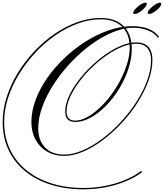

<svg xmlns="http://www.w3.org/2000/svg" viewBox="-40 -1026 1222 1431"><path d="M709 -892Q820 -892 881 -832Q942 -772 942 -662Q942 -589 916.5 -512Q891 -435 848 -364.5Q805 -294 750 -238Q695 -182 636 -149.5Q577 -117 520 -117Q446 -117 446 -195Q446 -245 470.5 -301.5Q495 -358 537.5 -416Q580 -474 634 -526.5Q688 -579 747 -620.5Q806 -662 864.5 -686Q923 -710 974 -710Q1096 -710 1096 -578Q1096 -505 1066.5 -424Q1037 -343 986 -262.5Q935 -182 868.5 -110.5Q802 -39 728.5 16.5Q655 72 580 104Q505 136 437 136Q366 136 311 104Q256 72 225 15Q194 -42 194 -116Q194 -198 225.5 -282Q257 -366 313 -446Q369 -526 442.5 -595.5Q516 -665 600.5 -718Q685 -771 773.5 -801Q862 -831 948 -831Q1018 -831 1069 -810Q1120 -789 1145 -751L1137 -744Q1114 -779 1064 -799Q1014 -819 954 -819Q880 -819 799.5 -785.5Q719 -752 639.5 -694Q560 -636 489 -561Q418 -486 363 -402Q308 -318 276.5 -233Q245 -148 245 -70Q245 21 296 73.5Q347 126 437 126Q504 126 577 94.5Q650 63 723 8Q796 -47 861 -117.5Q926 -188 977 -267Q1028 -346 1057 -426Q1086 -506 1086 -578Q1086 -637 1057.5 -668.5Q1029 -700 974 -700Q925 -700 868 -676.5Q811 -653 752.5 -612Q694 -571 641 -519.5Q588 -468 546.5 -411Q505 -354 480.5 -298.5Q456 -243 456 -195Q456 -127 520 -127Q562 -127 607.5 -151.5Q653 -176 699 -218.5Q745 -261 786 -315.5Q827 -370 858.5 -431.5Q890 -493 908.5 -554.5Q927 -616 927 -671Q927 -772 870 -827Q813 -882 709 -882Q625 -882 539.5 -850.5Q454 -819 373.5 -763.5Q293 -708 224 -634Q155 -560 102.5 -474.5Q50 -389 20.5 -298Q-9 -207 -9 -117Q-9 -6 33 84.5Q75 175 153.5 240Q232 305 341 340Q450 375 583 375Q704 375 816.5 342Q929 309 1011 249L1022 255Q969 295 898.5 324.5Q828 354 747.5 369.5Q667 385 583 385Q447 385 336 349.5Q225 314 145 247.5Q65 181 22.5 89Q-20 -3 -20 -117Q-20 -209 9.5 -302Q39 -395 92 -481.5Q145 -568 215 -642.5Q285 -717 366.5 -773Q448 -829 535.5 -860.5Q623 -892 709 -892ZM1043 -1006Q1054 -1006 1054 -998Q1054 -985 1037.5 -967Q1021 -949 1000 -935.5Q979 -922 963 -922Q953 -922 953 -930Q953 -942 969.5 -960Q986 -978 1007.5 -992Q1029 -1006 1043 -1006ZM1151 -1006Q1162 -1006 1162 -998Q1162 -985 1145.5 -967Q1129 -949 1108 -935.5Q1087 -922 1071 -922Q1061 -922 1061 -930Q1061 -942 1077.5 -960Q1094 -978 1115.5 -992Q1137 -1006 1151 -1006Z"/></svg>

Font: Ballet
Style: Regular
Weight: 400
Designer: Maximiliano R. Sproviero
Foundry: Omnibus-Type
Version: Version 1.100